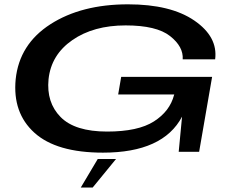

<svg xmlns="http://www.w3.org/2000/svg" viewBox="-20 -702 1112 888"><path d="M456 4Q734 4 822 -162.5L806.5 0H901L961 -346.5H540.5L526.5 -265H786L785 -262.5Q765.5 -187.5 692 -140.5Q618.5 -93.5 475.5 -93.5Q326.5 -93.5 260.2 -160.8Q194 -228 204.5 -335.5Q216.5 -448.5 314.5 -516.5Q412.5 -584.5 561 -584.5Q704 -584.5 766.5 -535.2Q829 -486 825 -427.5H975Q988.5 -531.5 879 -606.8Q769.5 -682 572 -682Q356.5 -682 213 -589.8Q69.5 -497.5 52.5 -335.5Q37.5 -180 139.2 -88Q241 4 456 4ZM353.5 165.5H408.5L516.5 33.5H432Z"/></svg>

Font: Anybody ExtraExpanded Medium
Style: Italic
Weight: 500
Width: 8
Italic angle: -10°
Version: Version 1.113;gftools[0.9.25]